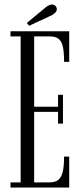

<svg xmlns="http://www.w3.org/2000/svg" viewBox="-20 -840 364 860"><path d="M27 0V-23H72.5V-677H27V-700H290V-563H267Q267 -603.5 262 -628.8Q257 -654 243.2 -665.5Q229.5 -677 202.5 -677H133V-362H240V-415.5H262V-286.5H240V-339H133V-23H201Q228 -23 242 -35Q256 -47 261.5 -72.5Q267 -98 267 -138.5H290V0ZM110.5 -724.5 100 -737 184 -806.5Q191 -812.5 198.8 -816.2Q206.5 -820 213 -820Q219 -820 224 -817Q229 -814 232 -808.5Q234.5 -804 234.5 -799Q234.5 -789.5 225.5 -781.2Q216.5 -773 204 -768Z"/></svg>

Font: Imbue 48pt Light
Style: Regular
Weight: 300
Designer: Tyler Finck
Foundry: Etcetera Type Company
Version: Version 1.102